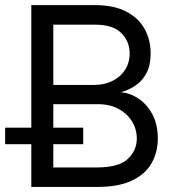

<svg xmlns="http://www.w3.org/2000/svg" viewBox="-34 -739 692 759"><path d="M89.8 0V-718.8H340.8Q416.5 -718.8 465.3 -693.1Q514.2 -667.5 537.8 -624.3Q561.5 -581.1 561.5 -528.3Q561.5 -481.9 545.4 -450.9Q529.3 -419.9 502.7 -401.6Q476.1 -383.3 445.3 -375V-374Q479.5 -371.6 512.7 -349.9Q545.9 -328.1 567.9 -288.1Q589.8 -248 589.8 -191.4Q589.8 -137.2 565.2 -93.8Q540.5 -50.3 487.5 -25.1Q434.6 0 349.6 0ZM176.8 -77.1H349.6Q435.1 -77.1 470.9 -110.6Q506.8 -144 506.8 -191.4Q506.8 -228 488 -258.8Q469.2 -289.6 435.1 -308.3Q400.9 -327.1 353.5 -327.1H176.8ZM176.8 -403.3H338.9Q377.9 -403.3 409.7 -418.7Q441.4 -434.1 460 -462.2Q478.5 -490.2 478.5 -528.3Q478.5 -575.2 445.6 -608.4Q412.6 -641.6 340.8 -641.6H176.8ZM-13.7 -168.9V-234.4H294.9V-168.9Z"/></svg>

Font: Inter Display V
Style: Regular
Weight: 400
Designer: Rasmus Andersson
Foundry: rsms
Version: Version 3.015;git-src